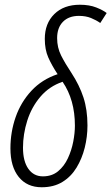

<svg xmlns="http://www.w3.org/2000/svg" viewBox="-20 -780 470 810"><path d="M156 10Q94 10 59 -33.5Q24 -77 24 -154Q24 -223 46 -286Q68 -349 112.5 -397Q157 -445 223 -467Q198 -505 183.5 -538Q169 -571 169 -616Q169 -681 209 -720.5Q249 -760 317 -760Q357 -760 386 -748.5Q415 -737 430 -725L403 -683Q386 -695 364 -704Q342 -713 313 -713Q270 -713 245.5 -688Q221 -663 221 -619Q221 -579 238 -545.5Q255 -512 281 -473Q315 -421 332 -369Q349 -317 349 -251Q349 -203 337.5 -157Q326 -111 303 -73Q280 -35 243.5 -12.5Q207 10 156 10ZM161 -36Q199 -36 225 -57.5Q251 -79 266.5 -112.5Q282 -146 289 -182.5Q296 -219 296 -250Q296 -359 244 -435Q188 -416 150.5 -372Q113 -328 95 -271Q77 -214 77 -157Q77 -100 99.5 -68Q122 -36 161 -36Z"/></svg>

Font: Noto Sans ExtraCondensed Light
Style: Italic
Weight: 300
Width: 2
Italic angle: -12°
Designer: Monotype Design Team
Foundry: Monotype Imaging Inc.
Version: Version 2.013; ttfautohint (v1.8.4.7-5d5b)